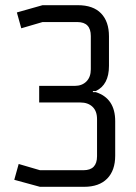

<svg xmlns="http://www.w3.org/2000/svg" viewBox="-20 -720 525 740"><path d="M134 0 35 -27 52 -88 134 -64H302Q354 -64 354 -118V-261Q354 -292 336.5 -308.5Q319 -325 290 -325H131V-389H268Q296 -389 313 -406Q330 -423 330 -453V-581Q330 -635 278 -635H144L62 -611L45 -672L144 -700H280Q339 -700 369.5 -668.5Q400 -637 400 -580V-466Q400 -393 349 -369H338V-365H349Q424 -341 424 -253V-120Q424 -63 393 -31.5Q362 0 304 0Z"/></svg>

Font: Strong
Style: Regular
Weight: 400
Designer: Roman Shchyukin (Gaslight Type Foundry)
Foundry: Cyreal (www.cyreal.org)
Version: Version 1.001